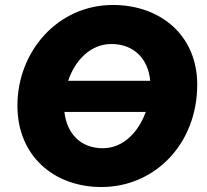

<svg xmlns="http://www.w3.org/2000/svg" viewBox="-20 -736 831 772"><path d="M388 16C601 16 773 -156 773 -396C773 -593 626 -716 434 -716C211 -716 50 -528 50 -311C50 -110 196 16 388 16ZM393 -140C308 -140 249 -195 239 -286H566C538 -207 477 -140 393 -140ZM254 -411C282 -494 344 -559 428 -559C518 -559 576 -500 584 -411Z"/></svg>

Font: Fixel Display 20240404 ExBold
Style: Italic
Weight: 800
Italic angle: -10°
Designer: AlfaBravo + MacPaw
Foundry: Kyrylo Tkachov, Marchela Mozhyna, Serhii Makarenko, Maria Weinstein, Zakhar Kryvoshyya
Version: Version 1.211;Glyphs 3.2 (3225)